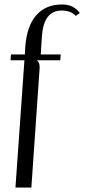

<svg xmlns="http://www.w3.org/2000/svg" viewBox="-20 -704 386 857"><path d="M318 -633Q297 -657 255 -657Q175 -657 167 -542L162 -461H251L249 -435H146V-433Q157 -427 157 -402L120 133H49L89 -435H27L29 -461H91L93 -497Q100 -588 142 -636Q184 -684 257 -684Q309 -684 336 -646Z"/></svg>

Font: FoglihtenNo06
Style: Regular
Weight: 500
Designer: gluk (gluksza@wp.pl)
Foundry: gluk (gluksza@wp.pl)
Version: Version 0.76